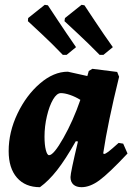

<svg xmlns="http://www.w3.org/2000/svg" viewBox="-20 -766 550 798"><path d="M473 -172 492 -169 510 -128Q432 -45 393 -16.5Q354 12 319 12Q297 12 285 1Q273 -10 273 -30Q273 -48 304 -178L295 -179Q252 -103 217 -58.5Q182 -14 146 12Q85 12 50.5 -27.5Q16 -67 16 -138Q16 -217 52.5 -293.5Q89 -370 146 -419Q203 -468 262 -468L343 -450L349 -471L364 -480L467 -467L475 -447Q428 -256 409 -129L412 -126Q418 -126 430.5 -135.5Q443 -145 473 -172ZM314 -351Q293 -364 271 -371.5Q249 -379 233 -379Q216 -379 200.5 -352.5Q185 -326 175 -283.5Q165 -241 165 -198Q165 -164 170.5 -142.5Q176 -121 184 -121Q203 -121 243.5 -192.5Q284 -264 314 -351ZM96 -678 97 -691 166 -746 179 -744Q189 -729 221 -680.5Q253 -632 296 -570L257 -538H241Q197 -584 153 -625Q109 -666 96 -678ZM248 -678 250 -691 319 -746 331 -744Q341 -729 376.5 -675.5Q412 -622 449 -570L410 -538H394Q349 -584 305 -625Q261 -666 248 -678Z"/></svg>

Font: Alegreya ExtraBold
Style: Italic
Weight: 800
Italic angle: -7°
Designer: Juan Pablo del Peral
Foundry: Huerta Tipografica
Version: Version 2.007; ttfautohint (v1.6)